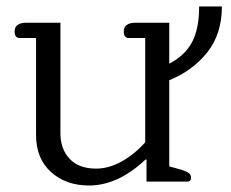

<svg xmlns="http://www.w3.org/2000/svg" viewBox="-20 -559 712 591"><path d="M91 -143V-442H41Q25 -442 25 -462Q25 -476 34.5 -482.5Q44 -489 60 -489H166V-149Q166 -100 194.5 -70Q223 -40 276 -40Q315 -40 354.5 -62Q394 -84 427 -121V-442H377Q361 -442 361 -462Q361 -476 370.5 -482.5Q380 -489 396 -489H501V-363Q549 -388 571 -429Q593 -470 593 -539H663Q663 -455 618.5 -398.5Q574 -342 501 -312V-47L540 -36Q555 -31 561.5 -26Q568 -21 568 -12Q568 0 556 0H431V-68H428Q343 12 254 12Q183 12 137 -29.5Q91 -71 91 -143Z"/></svg>

Font: Maitree
Style: Regular
Weight: 400
Designer: CadsonDemak Team
Foundry: CadsonDemak
Version: Version 1.001